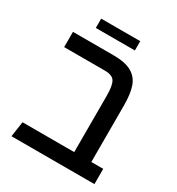

<svg xmlns="http://www.w3.org/2000/svg" viewBox="-165 -789 826 894"><g transform="rotate(30 248.0 -341.5)"><path d="M476 -82V0H30L42 -82H320V-385Q320 -438 307.5 -460Q295 -482 254 -482H35V-564H253Q316 -564 350.5 -544.5Q385 -525 398.5 -486.5Q412 -448 412 -385V-82ZM118 -683H328V-633H118Z"/></g></svg>

Font: FiraGO
Style: Regular
Weight: 400
Designer: bBox Type
Foundry: bBox Type GmbH
Version: Version 1.001;April 20, 2020;FontCreator 12.0.0.2555 64-bit